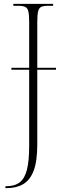

<svg xmlns="http://www.w3.org/2000/svg" viewBox="-20 -734 330 994"><path d="M8 240V230H13Q56 230 82 210Q108 190 119.5 144.5Q131 99 131 21V-373H39V-383H131V-619Q131 -656 127 -674Q123 -692 111 -698Q99 -704 75 -704H49V-714H255V-704H229Q205 -704 193 -698Q181 -692 177 -673.5Q173 -655 173 -619V-383H270V-373H173V14Q173 100 154.5 149Q136 198 100.5 219Q65 240 14 240Z"/></svg>

Font: Noto Serif Display Condensed ExtraLight
Style: Regular
Weight: 200
Width: 3
Designer: Monotype Design Team
Foundry: Monotype Imaging Inc.
Version: Version 2.009